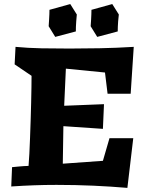

<svg xmlns="http://www.w3.org/2000/svg" viewBox="-20 -912 716 942"><path d="M303.2 -575.2 294.9 -393.1 490.2 -400.9 484.9 -279.8 291 -293 288.1 -108.9 484.9 -123 517.1 -233.9H633.8L605 9.8Q524.4 2.9 437.3 -1Q350.1 -4.9 256.8 -4.9Q199.7 -4.9 146.7 -2.9Q93.8 -1 35.2 2.9L39.1 -91.8L68.4 -94.7Q81.1 -95.7 95 -96.9Q108.9 -98.1 120.1 -98.1Q122.1 -121.6 124 -157.5Q126 -193.4 127.4 -235.4Q128.9 -277.3 130.4 -322Q131.8 -366.7 132.8 -408Q133.8 -449.2 134.3 -483.9Q134.8 -518.6 134.8 -540L51.8 -596.2L56.2 -682.1Q117.2 -676.3 183.3 -675Q249.5 -673.8 320.8 -673.8Q387.2 -673.8 468.8 -675.3Q550.3 -676.8 636.2 -682.1L621.1 -452.1H507.8L495.1 -556.2ZM251 -731 218.8 -783.2Q220.2 -801.8 220.9 -816.4Q221.7 -831.1 222.2 -841.8Q222.7 -854.5 222.7 -863.8L324.7 -892.1L356.9 -840.8Q355 -822.3 354 -807.1Q353 -792 352.5 -780.8Q352.1 -768.1 352.1 -757.8ZM457 -731 424.8 -783.2Q426.3 -801.8 427 -816.4Q427.7 -831.1 428.2 -841.8Q428.7 -854.5 428.7 -863.8L530.8 -892.1L563 -840.8Q560.5 -822.3 559.6 -807.1Q558.6 -792 558.1 -780.8Q557.6 -768.1 557.6 -757.8Z"/></svg>

Font: Simonetta
Style: Black Italic
Weight: 900
Italic angle: -2°
Designer: Gayaneh Bagdasaryan
Foundry: Brownfox
Version: Version 1.002